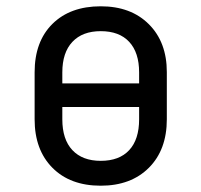

<svg xmlns="http://www.w3.org/2000/svg" viewBox="-20 -580 640 610"><path d="M300 10Q203 10 146.5 -47Q90 -104 90 -201V-350Q90 -448 146.5 -504Q203 -560 300 -560Q396 -560 453 -503Q510 -446 510 -351V-201Q510 -104 453 -47Q396 10 300 10ZM178 -315H422V-350Q422 -413 390.5 -447Q359 -481 300 -481Q242 -481 210 -447Q178 -413 178 -350ZM300 -69Q359 -69 390.5 -103Q422 -137 422 -201V-240H178V-201Q178 -137 210 -103Q242 -69 300 -69Z"/></svg>

Font: JetBrains Mono NL
Style: Regular
Weight: 400
Monospace: yes
Designer: Philipp Nurullin, Konstantin Bulenkov
Foundry: JetBrains
Version: Version 2.305; ttfautohint (v1.8.4.7-5d5b)